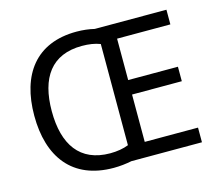

<svg xmlns="http://www.w3.org/2000/svg" viewBox="-104 -857 1136 999"><g transform="rotate(-15 464.0 -357.5)"><path d="M386 -725C167 -725 61 -580 61 -359C61 -137 168 10 391 10C425 10 458 6 488 0H868V-79H581V-334H849V-412H581V-635H868V-714H482C453 -721 420 -725 386 -725ZM394 -646C431 -646 464 -641 492 -630V-85C465 -74 430 -68 393 -68C230 -68 155 -178 155 -358C155 -538 230 -646 394 -646Z"/></g></svg>

Font: Noto Sans Osage
Style: Regular
Weight: 400
Designer: Monotype Design Team
Foundry: Monotype Imaging Inc.
Version: Version 2.002